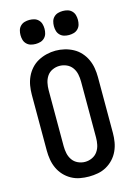

<svg xmlns="http://www.w3.org/2000/svg" viewBox="-141 -1030 782 1111"><g transform="rotate(-15 250.0 -474.5)"><path d="M250 8Q223 8 196 3Q169 -2 145 -15.5Q121 -29 102.5 -49Q84 -69 72.5 -94Q61 -119 56.5 -146Q52 -173 52 -200V-535Q52 -562 56.5 -589Q61 -616 72.5 -641Q84 -666 102.5 -686.5Q121 -707 145 -720Q169 -733 196 -739.5Q223 -746 250 -746Q277 -746 304 -739.5Q331 -733 355 -720Q379 -707 397.5 -686.5Q416 -666 427.5 -641Q439 -616 443.5 -589Q448 -562 448 -535V-200Q448 -173 443.5 -146Q439 -119 427.5 -94Q416 -69 397.5 -49Q379 -29 355 -15.5Q331 -2 304 3Q277 8 250 8ZM250 -80Q272 -80 292.5 -89.5Q313 -99 325.5 -117Q338 -135 342.5 -156.5Q347 -178 347 -200V-535Q347 -557 342.5 -579Q338 -601 325 -619Q312 -637 291.5 -646Q271 -655 249 -655Q227 -655 206.5 -645.5Q186 -636 174 -618Q162 -600 157.5 -578.5Q153 -557 153 -535V-200Q153 -178 157.5 -156.5Q162 -135 174.5 -117Q187 -99 207.5 -89.5Q228 -80 250 -80ZM350 -813Q335 -813 321 -817Q307 -821 296.5 -831.5Q286 -842 282 -856Q278 -870 278 -885Q278 -900 282 -914Q286 -928 296.5 -938.5Q307 -949 321 -953Q335 -957 350 -957Q365 -957 379 -953Q393 -949 403.5 -938.5Q414 -928 418 -914Q422 -900 422 -885Q422 -870 418 -856Q414 -842 403.5 -831.5Q393 -821 379 -817Q365 -813 350 -813ZM150 -813Q135 -813 121 -817Q107 -821 96.5 -831.5Q86 -842 82 -856Q78 -870 78 -885Q78 -900 82 -914Q86 -928 96.5 -938.5Q107 -949 121 -953Q135 -957 150 -957Q165 -957 179 -953Q193 -949 203.5 -938.5Q214 -928 218 -914Q222 -900 222 -885Q222 -870 218 -856Q214 -842 203.5 -831.5Q193 -821 179 -817Q165 -813 150 -813Z"/></g></svg>

Font: Zed Mono Semibold
Style: Regular
Weight: 600
Monospace: yes
Designer: Belleve Invis
Foundry: Belleve Invis
Version: Version 1.0.0; ttfautohint (v1.8.4)